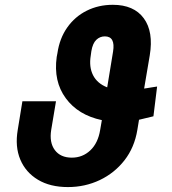

<svg xmlns="http://www.w3.org/2000/svg" viewBox="-20 -757 707 787"><path d="M624 -402.3 608.9 -280.3Q572.8 -271 549.8 -266.1L543 -224.6Q531.2 -152.8 490.5 -100.3Q449.7 -47.9 389.2 -19Q328.6 9.8 258.3 9.8Q185.5 9.8 135.5 -20.3Q85.4 -50.3 63.2 -103Q41 -155.8 52.7 -224.6L71.8 -341.8H209.5L189.9 -224.6Q181.6 -172.9 204.8 -141.8Q228 -110.8 274.4 -110.8Q318.4 -110.8 350.1 -140.6Q381.8 -170.4 390.6 -224.6L397.5 -264.6Q300.3 -285.2 249.5 -354.5Q198.7 -423.8 212.4 -523.4L215.3 -538.6Q224.1 -599.6 255.6 -644.3Q287.1 -689 335.4 -713.1Q383.8 -737.3 442.4 -737.3Q528.8 -737.3 569.3 -682.1Q609.9 -627 593.8 -529.8L570.8 -394Q574.2 -394.5 581.1 -395.5Q589.8 -397 600.6 -398.7Q611.3 -400.4 624 -402.3ZM419.4 -398.9 443.4 -545.4Q453.6 -607.9 409.7 -607.9Q389.6 -607.9 374.8 -593.8Q359.9 -579.6 354.5 -547.4L352.1 -529.8Q344.2 -482.9 361.3 -449Q378.4 -415 419.4 -398.9Z"/></svg>

Font: Inter
Style: Bold Italic
Weight: 700
Italic angle: -9.39999°
Designer: Rasmus Andersson
Foundry: rsms
Version: Version 4.001;git-9221beed3